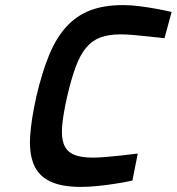

<svg xmlns="http://www.w3.org/2000/svg" viewBox="-20 -723 694 754"><path d="M500 -14Q465 -6 429 -1Q398 4 362.5 7.5Q327 11 298 11Q220 11 175 -11.5Q130 -34 112 -78.5Q94 -123 98.5 -189.5Q103 -256 123 -345Q145 -439 173 -507Q201 -575 241 -618.5Q281 -662 335 -682.5Q389 -703 463 -703Q495 -703 529 -698.5Q563 -694 591 -689Q624 -683 654 -676L626 -573Q593 -576 561 -580Q534 -583 504.5 -585.5Q475 -588 452 -588Q407 -588 374.5 -576Q342 -564 318.5 -536Q295 -508 277.5 -461Q260 -414 244 -345Q229 -279 224.5 -233Q220 -187 230 -158.5Q240 -130 267.5 -117Q295 -104 345 -104Q365 -104 395 -106.5Q425 -109 453 -112Q486 -116 521 -120Z"/></svg>

Font: Panefresco 800wt
Style: Italic
Weight: 800
Foundry: Campivisivi & Chank Co
Version: Version 1.001